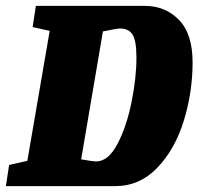

<svg xmlns="http://www.w3.org/2000/svg" viewBox="-45 -633 675 653"><path d="M610 -421Q610 -319 580 -222Q550 -125 490 -62.5Q430 0 347 0H-25L-14 -72L48 -86L124 -528L66 -541L77 -613H448Q517 -613 563.5 -565.5Q610 -518 610 -421ZM419 -437Q419 -494 406 -515Q393 -536 363 -536Q352 -536 305 -526L231 -91Q271 -84 282 -84Q323 -84 354 -142.5Q385 -201 402 -284Q419 -367 419 -437Z"/></svg>

Font: Grenze Black
Style: Italic
Weight: 900
Italic angle: -10°
Designer: Renata Polastri
Foundry: Omnibus-Type
Version: Version 1.002; ttfautohint (v1.8)